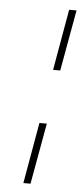

<svg xmlns="http://www.w3.org/2000/svg" viewBox="-51 -725 325 749"><g transform="rotate(5 111.0 -350.5)"><path d="M189 -695 147 -456H175L218 -695ZM141 -245H112L70 -6H98Z"/></g></svg>

Font: Jost ExtraLight
Style: Italic
Weight: 250
Italic angle: -5°
Version: Version 3.710